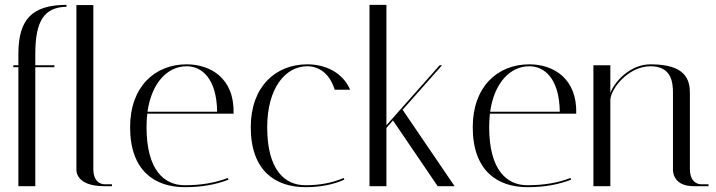

<svg xmlns="http://www.w3.org/2000/svg" viewBox="-20 -770 2960 794"><path d="M255 -750C117 -749 56 -695 56 -547V-500H35V-492H56V0H126V-492H205V-500H126V-547C126 -684 163 -740 255 -742Z M412 0H443V-8H412C412 -8 366 -6 366 -71V-749H296V-71C296 -71 287 0 412 0Z M946 -300C950 -448 849 -504 752 -504C620 -504 518 -411 518 -244C518 -62 622 4 744 4C813 4 871 -6 925 -27L922 -34C870 -14 812 -4 744 -4C657 -4 586 -69 586 -244C586 -263 587 -282 589 -300ZM752 -496C815 -496 876 -445 878 -308H590C607 -428 673 -496 752 -496Z M1428 -399C1396 -473 1322 -504 1251 -504C1119 -504 1017 -411 1017 -244C1017 -62 1121 4 1243 4C1304 4 1356 -6 1404 -27L1401 -34C1355 -14 1303 -4 1243 -4C1156 -4 1085 -69 1085 -244C1085 -404 1159 -496 1251 -496C1297 -496 1343 -468 1364 -399Z M1578 -750H1508V0H1578V-241L1605 -272L1790 0H1860L1645 -316L1808 -500H1798L1578 -252Z M2363 -300C2367 -448 2266 -504 2169 -504C2037 -504 1935 -411 1935 -244C1935 -62 2039 4 2161 4C2230 4 2288 -6 2342 -27L2339 -34C2287 -14 2229 -4 2161 -4C2074 -4 2003 -69 2003 -244C2003 -263 2004 -282 2006 -300ZM2169 -496C2232 -496 2293 -445 2295 -308H2007C2024 -428 2090 -496 2169 -496Z M2849 0H2910V-8H2879C2879 -8 2833 -6 2833 -71V-384C2833 -439 2817 -504 2671 -504C2586 -504 2523 -434 2504 -386V-500H2434V0H2504V-355C2504 -401 2577 -496 2670 -496C2758 -496 2763 -428 2763 -385V-71C2763 -71 2757 0 2849 0Z"/></svg>

Font: Italiana
Style: Regular
Weight: 400
Designer: Santiago Orozco
Foundry: Santiago Orozco
Version: Version 1.000;PS 001.001;hotconv 1.0.56